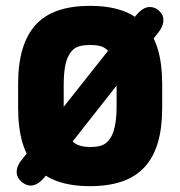

<svg xmlns="http://www.w3.org/2000/svg" viewBox="-20 -626 617 657"><path d="M55 -80Q37 -59 37 -37Q37 -20 51.5 -6Q66 8 84 9Q98 9 110 1Q122 -7 132 -19L522 -515Q530 -525 534.5 -535.5Q539 -546 539 -556Q540 -574 525.5 -588Q511 -602 493 -602Q480 -602 468.5 -594.5Q457 -587 447 -575ZM535 -339Q535 -407 520 -457.5Q505 -508 474.5 -541Q444 -574 397.5 -590Q351 -606 288 -606Q225 -606 178.5 -590Q132 -574 102 -541Q72 -508 57 -457.5Q42 -407 42 -339V-257Q42 -188 57 -137.5Q72 -87 102 -54Q132 -21 178.5 -5Q225 11 288 11Q351 11 397.5 -5Q444 -21 474.5 -54Q505 -87 520 -137.5Q535 -188 535 -257ZM198 -262V-334Q198 -369 202 -394Q206 -419 214 -434Q225 -456 241.5 -464Q258 -472 288 -472Q317 -472 331.5 -465.5Q346 -459 358 -442Q369 -426 374 -399.5Q379 -373 379 -334V-262Q379 -228 374.5 -202Q370 -176 362 -161Q351 -140 335 -131.5Q319 -123 289 -123Q256 -123 238 -134.5Q220 -146 211.5 -166Q203 -186 200.5 -210.5Q198 -235 198 -262Z"/></svg>

Font: Beiruti Black
Style: Regular
Weight: 900
Designer: Arlette Boutros
Foundry: Boutros
Version: Version 1.41